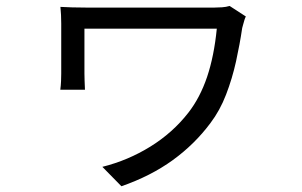

<svg xmlns="http://www.w3.org/2000/svg" viewBox="-20 -561 1040 661"><path d="M826.4 -504.2Q824.3 -500.7 821.7 -492.8Q819.1 -484.9 817.2 -477Q815.2 -469.1 813.8 -464.5Q805.6 -408.8 792.6 -349.6Q779.5 -290.3 758.3 -235.4Q737.2 -180.5 704.6 -137.5Q650.3 -64.5 574.7 -9.7Q499 45.1 398 80.2L332.4 13.4Q420.9 -8.8 497.6 -56.3Q574.4 -103.8 628.2 -172.7Q668.7 -224.6 692.9 -296.1Q717 -367.7 726.4 -462.3Q715.2 -462.3 681.5 -462.3Q647.8 -462.3 601.2 -462.3Q554.6 -462.3 503.2 -462.3Q451.8 -462.3 404 -462.3Q356.2 -462.3 320.8 -462.3Q285.3 -462.3 270.7 -462.3Q270.7 -453.3 270.7 -432Q270.7 -410.8 270.7 -385.8Q270.7 -360.8 270.7 -339.4Q270.7 -318 270.7 -307.7Q270.7 -299.9 271.2 -283.9Q271.7 -267.8 272.5 -252.1H187.6Q189.6 -267.4 190.2 -282Q190.8 -296.6 190.8 -307.7Q190.8 -318 190.8 -341Q190.8 -364 190.8 -391.5Q190.8 -419.1 190.8 -443.3Q190.8 -467.5 190.8 -480.1Q190.8 -494 190.1 -509.3Q189.4 -524.6 188 -537.3Q204.7 -536.3 228.3 -535.6Q251.9 -534.9 277.9 -534.9Q284.4 -534.9 316.1 -534.9Q347.8 -534.9 393.7 -534.9Q439.6 -534.9 490.9 -534.9Q542.2 -534.9 589.7 -534.9Q637.2 -534.9 672 -534.9Q706.8 -534.9 718 -534.9Q730.8 -534.9 744.6 -535.9Q758.5 -536.9 770.5 -540.5Z"/></svg>

Font: Shanggu Sans SC VF
Style: Regular
Weight: 250
Designer: GuiWonder
Version: Version 1.021